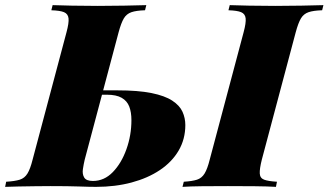

<svg xmlns="http://www.w3.org/2000/svg" viewBox="-68 -728 1280 748"><path d="M262 -106Q258 -89 255 -69.5Q252 -50 260 -36.5Q268 -23 294 -23Q338 -23 371.5 -57.5Q405 -92 424.5 -146.5Q444 -201 444 -260Q444 -291 435.5 -313Q427 -335 406 -347Q385 -359 348 -359H277L281 -376H389Q470 -376 522 -365.5Q574 -355 603 -336Q632 -317 643 -292.5Q654 -268 654 -241Q654 -186 628 -141.5Q602 -97 555 -65.5Q508 -34 444.5 -17Q381 0 306 0Q280 0 239.5 -1.5Q199 -3 129 -3Q102 -3 69 -2.5Q36 -2 4.5 -1.5Q-27 -1 -48 0L-44 -20Q-10 -22 9 -28Q28 -34 39 -52Q50 -70 59 -106L191 -602Q201 -639 199 -656.5Q197 -674 181.5 -680.5Q166 -687 132 -688L137 -708Q165 -707 212.5 -706Q260 -705 313 -705Q366 -705 415.5 -706Q465 -707 502 -708L497 -688Q463 -687 444 -680.5Q425 -674 414.5 -656.5Q404 -639 394 -602ZM952 -106Q943 -70 944 -52Q945 -34 961 -28Q977 -22 1011 -20L1007 0Q975 -2 924 -2.5Q873 -3 820 -3Q766 -3 719 -2.5Q672 -2 643 0L648 -20Q681 -22 699.5 -28Q718 -34 729 -52Q740 -70 749 -106L881 -602Q891 -639 889 -656.5Q887 -674 871.5 -680.5Q856 -687 822 -688L827 -708Q855 -707 902.5 -706Q950 -705 1004 -705Q1057 -705 1106 -706Q1155 -707 1192 -708L1187 -688Q1153 -687 1134 -680.5Q1115 -674 1104.5 -656.5Q1094 -639 1084 -602Z"/></svg>

Font: Playfair Display Black
Style: Italic
Weight: 900
Italic angle: -14°
Designer: Claus Eggers Sørensen
Foundry: Claus Eggers Sørensen
Version: Version 1.203